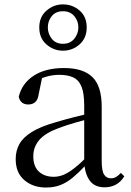

<svg xmlns="http://www.w3.org/2000/svg" viewBox="-20 -841 597 876"><path d="M189.7 14.6Q130.5 14.6 91.1 -19.1Q51.6 -52.8 51.6 -115.1Q51.6 -153.9 68.8 -184.3Q85.9 -214.6 125.4 -239Q164.9 -263.5 230.9 -282.3Q272.8 -294.9 318.8 -306.7Q364.8 -318.5 404.8 -327.7V-303.3Q364.8 -293.3 323.7 -281.5Q282.6 -269.7 248.6 -257Q185.3 -233.6 158.6 -201.7Q131.9 -169.7 131.9 -128.2Q131.9 -81.6 157.5 -58Q183.2 -34.4 225.1 -34.4Q247.6 -34.4 269.6 -43.3Q291.6 -52.2 319.7 -74.2Q347.7 -96.3 385.8 -134.4L394.5 -87.1H370.9Q339.7 -53.7 312.5 -31.1Q285.2 -8.4 256.1 3.1Q227 14.6 189.7 14.6ZM456.8 13.6Q412.1 13.6 389.8 -16.6Q367.5 -46.7 364.2 -99.7V-103.3V-359Q364.2 -415 352.1 -445.3Q339.9 -475.6 314.7 -487.6Q289.6 -499.6 250 -499.6Q221.3 -499.6 192.1 -491.4Q162.9 -483.2 129.7 -464.7L173.2 -491.9L156.8 -412.7Q153.2 -386 140.7 -375.2Q128.1 -364.3 109.4 -364.3Q73.2 -364.3 65.5 -399.7Q80.4 -461 134.1 -495.8Q187.8 -530.6 272.2 -530.6Q359.5 -530.6 401.8 -489.2Q444 -447.8 444 -354.6V-107.7Q444 -60.8 455.1 -44.2Q466.1 -27.5 486.4 -27.5Q499 -27.5 509 -33.2Q519 -38.8 531.4 -52.1L547.1 -36.7Q531.2 -10.7 508.6 1.4Q486 13.6 456.8 13.6ZM267.3 -641.2Q300.2 -641.2 318.8 -664.1Q337.5 -687.1 337.5 -715.7Q337.5 -745.6 318.8 -767.6Q300.2 -789.7 267.3 -789.7Q234.4 -789.7 216.3 -767.6Q198.2 -745.6 198.2 -715.7Q198.2 -687.1 216.3 -664.1Q234.4 -641.2 267.3 -641.2ZM267.3 -609.7Q225.2 -609.7 192.2 -638.1Q159.2 -666.6 159.2 -715.7Q159.2 -764.2 192.2 -792.6Q225.2 -821 267.3 -821Q310.5 -821 343 -793.1Q375.6 -765.2 375.6 -715.7Q375.6 -667.2 343 -638.4Q310.5 -609.7 267.3 -609.7Z"/></svg>

Font: Noto Serif HK
Style: Regular
Weight: 200
Designer: Ryoko NISHIZUKA 西塚涼子 (kana & ideographs); Frank Grießhammer (Latin, Greek & Cyrillic); Wenlong ZHANG 张文龙 (bopomofo); San
Foundry: Adobe
Version: Version 2.001;hotconv 1.1.0;makeotfexe 2.6.0